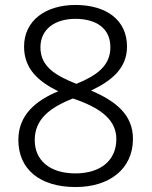

<svg xmlns="http://www.w3.org/2000/svg" viewBox="-20 -744 611 774"><path d="M284 -724C165 -724 77 -662 77 -556C77 -464 138 -414 215 -376C125 -339 54 -281 54 -180C54 -62 140 10 285 10C421 10 516 -63 516 -184C516 -283 445 -337 347 -379C430 -418 492 -469 492 -556C492 -664 408 -724 284 -724ZM284 -668C370 -668 425 -628 425 -554C425 -479 371 -440 288 -406C205 -439 143 -475 143 -553C143 -627 202 -668 284 -668ZM120 -179C120 -263 180 -310 274 -347L294 -340C391 -304 449 -258 449 -183C449 -98 386 -45 284 -45C178 -45 120 -100 120 -179Z"/></svg>

Font: Noto Sans Syriac Light
Style: Regular
Weight: 300
Designer: Patrick Giasson and the Monotype Design Team
Foundry: Monotype Imaging Inc.
Version: Version 3.000